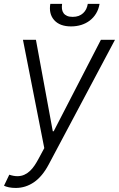

<svg xmlns="http://www.w3.org/2000/svg" viewBox="-31 -747 602 972"><path d="M-10.7 193.2 16 137.4Q38 144.9 56.8 144.9Q76.7 144.9 92.7 137.4Q108.7 130 121.4 117.7Q134.2 105.5 144.5 89.8Q154.8 74.2 163.4 58.2L193.2 2.8L85.2 -545.5H150.9L236.2 -82.4H240.8L479.8 -545.5H551.1L215.6 85.6Q183.2 146.7 140.8 175.6Q98.4 204.5 48.7 204.5Q29.5 204.5 13.8 201.2Q-1.8 197.8 -10.7 193.2ZM223.7 -727.3H283.4Q281.2 -713.4 282.8 -701.3Q284.4 -689.3 290.8 -680.4Q297.2 -671.5 308.6 -666.5Q320 -661.6 337 -661.6Q354 -661.6 367.2 -666.5Q380.3 -671.5 389.9 -680.4Q399.5 -689.3 405.4 -701.3Q411.2 -713.4 413.4 -727.3H473Q468.4 -699.9 455.4 -678.6Q442.5 -657.3 423.3 -642.8Q404.1 -628.2 380 -620.7Q355.8 -613.3 328.8 -613.3Q272 -613.3 243.6 -644.9Q215.2 -676.5 223.7 -727.3Z"/></svg>

Font: Inter P Light
Style: Italic
Weight: 300
Italic angle: 9.39999°
Designer: Rasmus Andersson
Foundry: rsms
Version: Version 3.018;git-588b23468